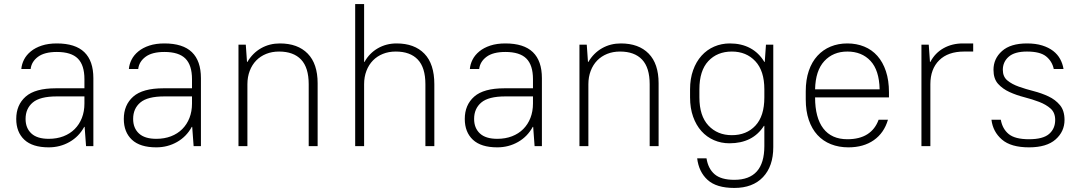

<svg xmlns="http://www.w3.org/2000/svg" viewBox="-20 -720 5330 946"><path d="M220 6Q140 6 100 -31.5Q60 -69 60 -134Q60 -203 106.5 -244Q153 -285 255 -285H396V-330Q396 -399 363.5 -431.5Q331 -464 260 -464Q199 -464 167 -440Q135 -416 131 -380H85Q87 -404 98.5 -426.5Q110 -449 132 -467Q154 -485 186 -495.5Q218 -506 260 -506Q351 -506 395.5 -463Q440 -420 440 -335V0H404L397 -95H395Q369 -47 322.5 -20.5Q276 6 220 6ZM220 -36Q260 -36 292.5 -48.5Q325 -61 348 -84Q371 -107 383.5 -139Q396 -171 396 -210V-245H260Q177 -245 141.5 -215Q106 -185 106 -134Q106 -89 134.5 -62.5Q163 -36 220 -36Z M750 6Q670 6 630 -31.5Q590 -69 590 -134Q590 -203 636.5 -244Q683 -285 785 -285H926V-330Q926 -399 893.5 -431.5Q861 -464 790 -464Q729 -464 697 -440Q665 -416 661 -380H615Q617 -404 628.5 -426.5Q640 -449 662 -467Q684 -485 716 -495.5Q748 -506 790 -506Q881 -506 925.5 -463Q970 -420 970 -335V0H934L927 -95H925Q899 -47 852.5 -20.5Q806 6 750 6ZM750 -36Q790 -36 822.5 -48.5Q855 -61 878 -84Q901 -107 913.5 -139Q926 -171 926 -210V-245H790Q707 -245 671.5 -215Q636 -185 636 -134Q636 -89 664.5 -62.5Q693 -36 750 -36Z M1155 -500H1191L1197 -415H1199Q1225 -459 1266.5 -482.5Q1308 -506 1359 -506Q1447 -506 1496 -456Q1545 -406 1545 -310V0H1501V-305Q1501 -387 1463.5 -426.5Q1426 -466 1355 -466Q1320 -466 1291.5 -454.5Q1263 -443 1242.5 -422Q1222 -401 1210.5 -371Q1199 -341 1199 -305V0H1155Z M1730 -700H1774V-415H1776Q1800 -458 1841.5 -482Q1883 -506 1934 -506Q2022 -506 2071 -455.5Q2120 -405 2120 -305V0H2076V-305Q2076 -387 2038.5 -426.5Q2001 -466 1930 -466Q1895 -466 1866.5 -454.5Q1838 -443 1817.5 -422Q1797 -401 1785.5 -371Q1774 -341 1774 -305V0H1730Z M2430 6Q2350 6 2310 -31.5Q2270 -69 2270 -134Q2270 -203 2316.5 -244Q2363 -285 2465 -285H2606V-330Q2606 -399 2573.5 -431.5Q2541 -464 2470 -464Q2409 -464 2377 -440Q2345 -416 2341 -380H2295Q2297 -404 2308.5 -426.5Q2320 -449 2342 -467Q2364 -485 2396 -495.5Q2428 -506 2470 -506Q2561 -506 2605.5 -463Q2650 -420 2650 -335V0H2614L2607 -95H2605Q2579 -47 2532.5 -20.5Q2486 6 2430 6ZM2430 -36Q2470 -36 2502.5 -48.5Q2535 -61 2558 -84Q2581 -107 2593.5 -139Q2606 -171 2606 -210V-245H2470Q2387 -245 2351.5 -215Q2316 -185 2316 -134Q2316 -89 2344.5 -62.5Q2373 -36 2430 -36Z M2835 -500H2871L2877 -415H2879Q2905 -459 2946.5 -482.5Q2988 -506 3039 -506Q3127 -506 3176 -456Q3225 -406 3225 -310V0H3181V-305Q3181 -387 3143.5 -426.5Q3106 -466 3035 -466Q3000 -466 2971.5 -454.5Q2943 -443 2922.5 -422Q2902 -401 2890.5 -371Q2879 -341 2879 -305V0H2835Z M3574 -14Q3533 -14 3497.5 -29.5Q3462 -45 3436 -74Q3410 -103 3395 -145Q3380 -187 3380 -240V-280Q3380 -332 3395 -374Q3410 -416 3436.5 -445.5Q3463 -475 3499 -490.5Q3535 -506 3576 -506Q3633 -506 3676 -483Q3719 -460 3746 -415H3748L3754 -500H3790V5Q3790 99 3739.5 152.5Q3689 206 3598 206Q3510 206 3466.5 166.5Q3423 127 3415 60H3461Q3469 111 3501 138.5Q3533 166 3598 166Q3746 166 3746 0V-100H3744Q3689 -14 3574 -14ZM3586 -54Q3658 -54 3702 -101Q3746 -148 3746 -240V-280Q3746 -371 3701.5 -418.5Q3657 -466 3586 -466Q3514 -466 3470 -419Q3426 -372 3426 -280V-240Q3426 -149 3470.5 -101.5Q3515 -54 3586 -54Z M4160 6Q4113 6 4074 -9.5Q4035 -25 4007.5 -55Q3980 -85 3965 -129Q3950 -173 3950 -230V-270Q3950 -327 3965 -371Q3980 -415 4007.5 -445Q4035 -475 4072.5 -490.5Q4110 -506 4155 -506Q4200 -506 4238 -490.5Q4276 -475 4303 -444.5Q4330 -414 4345 -369Q4360 -324 4360 -265V-240H3996Q3996 -140 4036.5 -87Q4077 -34 4155 -34Q4215 -34 4253.5 -58.5Q4292 -83 4309 -130H4355Q4336 -65 4285.5 -29.5Q4235 6 4160 6ZM4155 -466Q4085 -466 4041.5 -419Q3998 -372 3996 -280H4314Q4312 -374 4269 -420Q4226 -466 4155 -466Z M4520 -500H4556L4562 -415H4564Q4587 -459 4629 -482.5Q4671 -506 4724 -506H4775V-466H4730Q4651 -466 4607.5 -423Q4564 -380 4564 -305V0H4520Z M5050 6Q4961 6 4916.5 -32.5Q4872 -71 4865 -130H4911Q4919 -85 4950 -59.5Q4981 -34 5050 -34Q5119 -34 5149 -60Q5179 -86 5179 -129Q5179 -165 5156.5 -185Q5134 -205 5100 -218Q5066 -231 5027 -241Q4988 -251 4954 -266.5Q4920 -282 4897.5 -307Q4875 -332 4875 -376Q4875 -431 4917 -468.5Q4959 -506 5040 -506Q5083 -506 5115 -496Q5147 -486 5169 -469Q5191 -452 5203.5 -429Q5216 -406 5220 -380H5172Q5164 -418 5134.5 -442Q5105 -466 5040 -466Q4979 -466 4950 -440.5Q4921 -415 4921 -376Q4921 -342 4943.5 -323.5Q4966 -305 5000 -293Q5034 -281 5073 -271Q5112 -261 5146 -245Q5180 -229 5202.5 -202Q5225 -175 5225 -129Q5225 -72 5181 -33Q5137 6 5050 6Z"/></svg>

Font: PT Root UI Light
Style: Regular
Weight: 300
Designer: Vitaly Kuzmin
Foundry: ParaType Ltd.
Version: Version 2.000G